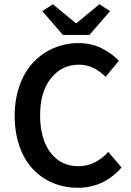

<svg xmlns="http://www.w3.org/2000/svg" viewBox="-20 -868 616 900"><path d="M344.2 12.2Q282.2 12.2 228.5 -10.3Q174.8 -32.7 134.8 -74.7Q94.7 -116.7 71.8 -181.2Q48.8 -245.6 48.8 -325.2Q48.8 -403.3 72.3 -468.3Q95.7 -533.2 136.5 -576.2Q177.2 -619.1 231.7 -642.6Q286.1 -666 348.1 -666Q405.8 -666 454.6 -642.6Q503.4 -619.1 537.1 -583L475.1 -507.8Q418 -564.9 351.1 -564.9Q269.5 -564.9 218.8 -501Q168 -437 168 -328.1Q168 -216.8 216.6 -152.8Q265.1 -88.9 348.1 -88.9Q425.8 -88.9 487.8 -155.8L549.8 -83Q466.8 12.2 344.2 12.2ZM274.9 -704.1 178.2 -815.9 228 -848.1 335 -759.8H338.9L445.8 -848.1L496.1 -815.9L398.9 -704.1Z"/></svg>

Font: Toshiba Sans Medium
Style: Regular
Weight: 500
Designer: Paul D. Hunt
Foundry: Toshiba Corporation
Version: Version 2.020;PS 2.0;hotconv 1.0.86;makeotf.lib2.5.63406